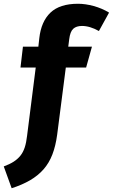

<svg xmlns="http://www.w3.org/2000/svg" viewBox="-90 -779 600 1021"><path d="M100 -420H19L32 -531H114L119 -576Q129 -665 178.5 -712Q228 -759 325 -759Q364 -759 408 -747Q452 -735 490 -712L436 -614Q388 -641 346 -641Q316 -641 299.5 -626Q283 -611 278 -570L273 -531H399L368 -420H260L214 -63Q206 -3 188.5 42.5Q171 88 141.5 121.5Q112 155 70 179.5Q28 204 -28 222L-70 106Q-40 95 -18.5 81.5Q3 68 18 49.5Q33 31 41.5 5Q50 -21 54 -57Z"/></svg>

Font: Qjlgwqiwhsfqbnnlvksmvfsycuq
Style: Regular
Weight: 700
Italic angle: -8°
Designer: Carrois Corporate & Edenspiekermann
Foundry: Carrois Corporate GbR & Edenspiekermann AG
Version: Version 2.001